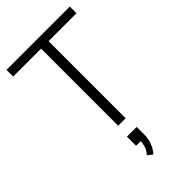

<svg xmlns="http://www.w3.org/2000/svg" viewBox="-290 -790 1143 1143"><g transform="rotate(-45 281.5 -218.0)"><path d="M250 0V-649H15V-705H548V-649H313V0ZM277 269 246 245Q266 224 273 201Q280 178 280 150L293 160H241V83H323V143Q323 180 312 211.5Q301 243 277 269Z"/></g></svg>

Font: Nunito Sans 10pt SemiCondensed Light
Style: Regular
Weight: 300
Width: 4
Designer: Vernon Adams
Foundry: Vernon Adams
Version: Version 3.101;gftools[0.9.27]